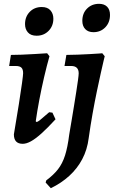

<svg xmlns="http://www.w3.org/2000/svg" viewBox="-20 -740 595 1004"><path d="M170.4 -102.3Q177 -102.3 188.1 -111.3Q199.2 -120.3 237.2 -153.2L254.2 -150.9L270.3 -116.1Q228.1 -70.2 196.6 -41.9Q165 -13.7 141.5 -0.9Q118 12 98.8 12Q52.6 12 52.6 -37.4Q67.6 -125.3 78.4 -193.9Q89.2 -262.5 95.1 -305.4Q100.9 -348.3 100.9 -357Q100.9 -377.3 92.1 -386.1Q83.2 -394.9 62.9 -394.9H27.8L37 -452.8Q59.8 -452.8 92.2 -454Q124.6 -455.2 160 -457.4Q195.4 -459.6 226.5 -461.5L238.7 -445.9Q224.9 -397.8 210.9 -337.6Q196.9 -277.4 185.4 -216.9Q174 -156.5 166.9 -105.9ZM171.4 -553.2Q141.2 -553.2 126.1 -570.4Q110.9 -587.5 110.9 -614Q110.9 -652.6 135.5 -678Q160.1 -703.3 198.4 -703.3Q228.5 -703.3 243.7 -685.9Q259 -668.6 259 -642.1Q259 -603.9 234.1 -578.6Q209.2 -553.2 171.4 -553.2ZM443.8 -17.8Q436.2 43 410.1 92.3Q384 141.6 342.4 179.5Q300.9 217.4 245.7 244.2L218.6 214.3L222 203.2Q259.7 175.2 283.1 145.3Q306.5 115.4 320.2 72.4Q333.8 29.3 341.9 -35.7Q341.9 -35.7 345.4 -56.8Q348.9 -77.8 354.7 -111.6Q360.5 -145.4 366.7 -184.2Q372.9 -223 378.7 -259.4Q384.5 -295.7 388 -322Q391.5 -348.3 391.5 -356.4Q391.5 -394.9 352.4 -394.9H317.3L327.1 -452.8Q354.6 -452.8 387 -454.2Q419.5 -455.7 448.5 -457.1Q477.5 -458.6 496.2 -460Q514.9 -461.5 514.9 -461.5L527.6 -445.9Q527.6 -445.9 521.9 -422.6Q516.3 -399.3 507.1 -358Q498 -316.8 486.6 -262.6Q475.3 -208.5 464.1 -145.9Q453 -83.3 443.8 -17.8ZM468.7 -571.7Q441.2 -571.7 425.8 -587.8Q410.5 -603.9 410.5 -631Q410.5 -670.7 435.4 -695.3Q460.2 -720 497.9 -720Q525 -720 540.1 -704.9Q555.2 -689.7 555.2 -662.1Q555.2 -622.4 530.6 -597.1Q506 -571.7 468.7 -571.7Z"/></svg>

Font: Alegreya
Style: Italic
Weight: 400
Italic angle: -7°
Designer: Juan Pablo del Peral
Foundry: Huerta Tipografica
Version: Version 2.009